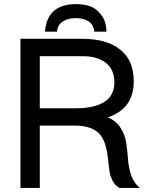

<svg xmlns="http://www.w3.org/2000/svg" viewBox="-20 -920 749 940"><path d="M501 -765.1H441.9Q433.6 -831.1 350.1 -831.1Q310.5 -831.1 286.1 -814Q261.7 -796.9 258.8 -765.1H200.2Q210.9 -899.9 352.1 -899.9Q388.7 -899.9 418 -890.6Q448.7 -880.9 474.1 -849.1Q500.5 -816.4 501 -765.1ZM174.8 -645V-390.1H355Q395.5 -390.1 428 -397Q460.4 -403.8 486.3 -418.2Q512.2 -432.6 526.1 -457.8Q540 -482.9 540 -517.1Q540 -579.1 498.5 -612.1Q457 -645 384.8 -645ZM174.8 -730H384.8Q501.5 -730 568.1 -677.5Q634.8 -625 634.8 -522Q634.8 -388.2 508.8 -345.7Q550.3 -326.7 571.8 -291.7Q593.3 -256.8 598.6 -217Q604 -177.2 606.9 -137.7Q609.9 -98.1 623 -60.1Q636.2 -22 665 0H564.9Q543 -11.7 531 -35.6Q519 -59.6 515.1 -86.9Q511.2 -114.3 508.3 -145.3Q505.4 -176.3 497.8 -204.1Q490.2 -231.9 474.9 -254.9Q459.5 -277.8 427 -291.5Q394.5 -305.2 345.2 -305.2H174.8V0H80.1V-730Z"/></svg>

Font: Miedinger*
Style: Book
Weight: 400
Version: Version 001.000